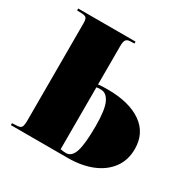

<svg xmlns="http://www.w3.org/2000/svg" viewBox="-162 -886 1034 1041"><g transform="rotate(30 354.5 -365.0)"><path d="M37 0V-12L71 -14Q90 -15 96 -26Q102 -37 102 -70V-673Q102 -699 95.5 -707.5Q89 -716 66 -717L37 -718V-730H396V-718L368 -717Q350 -716 343 -705Q336 -694 336 -667V-427Q349 -429 365 -429.5Q381 -430 396 -430Q530 -430 607 -376.5Q684 -323 684 -223Q684 -154 647.5 -104Q611 -54 545.5 -27Q480 0 392 0ZM336 -22Q352 -18 371 -18Q407 -18 422.5 -66Q438 -114 438 -226Q438 -328 418 -369.5Q398 -411 365 -411Q358 -411 350.5 -411Q343 -411 336 -409Z"/></g></svg>

Font: Literata 72pt Black
Style: Regular
Weight: 900
Designer: Latin by Veronika Burian and Jose Scaglione. Greek by Irene Vlachou. Cyrillic by Vera Evstafieva.
Foundry: TypeTogether
Version: Version 3.002